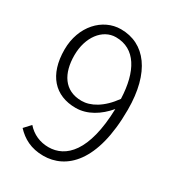

<svg xmlns="http://www.w3.org/2000/svg" viewBox="-180 -852 895 976"><g transform="rotate(30 267.5 -364.5)"><path d="M222 13C354 13 478 -97 478 -405C478 -624 385 -742 244 -742C137 -742 46 -646 46 -509C46 -361 121 -280 243 -280C311 -280 373 -319 421 -376C414 -124 324 -38 223 -38C174 -38 129 -57 96 -95L61 -57C100 -15 150 13 222 13ZM420 -435C365 -358 303 -326 251 -326C149 -326 104 -404 104 -509C104 -616 164 -694 242 -694C356 -694 414 -593 420 -435Z"/></g></svg>

Font: Noto Sans CJK SC Light
Style: Regular
Weight: 300
Designer: Ryoko NISHIZUKA 西塚涼子 (kana, bopomofo & ideographs); Paul D. Hunt (Latin, Greek & Cyrillic); Sandoll Communications 산돌커뮤니
Foundry: Adobe
Version: Version 2.004;hotconv 1.0.118;makeotfexe 2.5.65603